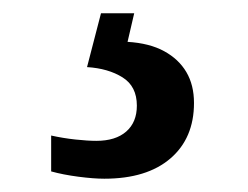

<svg xmlns="http://www.w3.org/2000/svg" viewBox="-20 -29 373 289"><path d="M137 240Q121 240 98 237Q75 234 57 229V175Q75 179 93.5 181Q112 183 125 183Q154 183 170 169Q186 155 186 130Q186 101 164.5 87.5Q143 74 111 72L132 -9H182L172 34Q205 36 227 48Q249 60 260.5 79.5Q272 99 272 126Q272 179 236.5 209.5Q201 240 137 240Z"/></svg>

Font: Noto Serif Khmer Medium
Style: Regular
Weight: 500
Version: Version 2.003